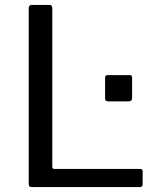

<svg xmlns="http://www.w3.org/2000/svg" viewBox="-20 -762 656 782"><path d="M109 -742H181Q193 -742 193 -729V-84Q193 -78 195 -76Q197 -74 203 -74H549Q555 -74 558 -72Q561 -70 561 -64V-11Q561 0 549 0H111Q103 0 100 -3Q97 -6 97 -14V-728Q97 -742 109 -742ZM518 -364Q518 -356 514.5 -352.5Q511 -349 501 -349H422Q414 -349 411 -352Q408 -355 408 -363V-444Q408 -456 417 -456H509Q514 -456 516 -453.5Q518 -451 518 -445Z"/></svg>

Font: Libre Franklin
Style: Regular
Weight: 400
Designer: Pablo Impallari, Rodrigo Fuenzalida
Foundry: Impallari Type
Version: Version 1.002; ttfautohint (v1.5)